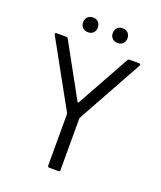

<svg xmlns="http://www.w3.org/2000/svg" viewBox="-153 -945 874 1041"><g transform="rotate(20 283.5 -424.5)"><path d="M258 -1Q248 -1 248 -11V-307Q248 -311 247 -312L39 -688Q37 -692 37 -694Q37 -700 46 -700H100Q109 -700 112 -693L280 -388Q281 -387 283 -387Q285 -387 286 -388L455 -693Q459 -700 467 -700H521Q527 -700 528.5 -697.5Q530 -695 530 -693Q530 -691 528 -688L320 -312Q319 -311 319 -307V-11Q319 -1 309 -1ZM374 -763Q354 -763 342.5 -775Q331 -787 331 -805Q331 -824 342.5 -836Q354 -848 374 -848Q393 -848 404.5 -836Q416 -824 416 -805Q416 -787 404.5 -775Q393 -763 374 -763ZM203 -763Q183 -763 171.5 -775Q160 -787 160 -805Q160 -824 171.5 -836Q183 -848 203 -848Q222 -848 233.5 -836Q245 -824 245 -805Q245 -787 233.5 -775Q222 -763 203 -763Z"/></g></svg>

Font: LinhAnh
Style: Regular
Weight: 400
Designer: Jeremy Tribby
Foundry: Tribby Type
Version: Version 1.408